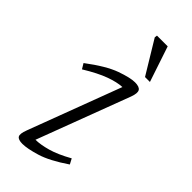

<svg xmlns="http://www.w3.org/2000/svg" viewBox="-239 -775 829 829"><g transform="rotate(45 175.0 -361.0)"><path d="M69.5 -45 229 -469Q197.5 -467.5 154.8 -452Q112 -436.5 51.5 -399.5L37 -423.5Q116.5 -483.5 170.8 -502.8Q225 -522 253 -522Q280.5 -522 288 -509.5Q295.5 -497 284.5 -467L124.5 -42.5Q155.5 -43 196.5 -54.5Q237.5 -66 292 -96.5L305 -72Q231 -21.5 178.5 -5.8Q126 10 97 10Q71.5 10 64.2 -1.2Q57 -12.5 69.5 -45ZM297.5 -568.5H267.5L176 -719.5L177.5 -731.5H243Z"/></g></svg>

Font: Newsreader 6pt Light
Style: Italic
Weight: 300
Italic angle: -17°
Designer: Hugues Gentile
Foundry: Production Type
Version: Version 1.003; ttfautohint (v1.8.3)